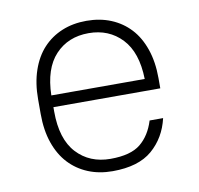

<svg xmlns="http://www.w3.org/2000/svg" viewBox="-64 -572 667 644"><g transform="rotate(-10 270.0 -250.0)"><path d="M270 6Q224 6 186.5 -9.5Q149 -25 122 -54Q95 -83 80 -126Q65 -169 65 -225V-275Q65 -330 80 -373.5Q95 -417 122 -446Q149 -475 186.5 -490.5Q224 -506 270 -506Q316 -506 353.5 -490.5Q391 -475 418 -446Q445 -417 460 -373.5Q475 -330 475 -275V-240H111V-225Q111 -131 155 -83.5Q199 -36 270 -36Q339 -36 372.5 -63.5Q406 -91 421 -140H467Q452 -75 405 -34.5Q358 6 270 6ZM270 -464Q200 -464 156.5 -417.5Q113 -371 111 -280H429Q427 -371 383 -417.5Q339 -464 270 -464Z"/></g></svg>

Font: PT Root UI Web Light
Style: Regular
Weight: 300
Designer: Vitaly Kuzmin
Foundry: ParaType Ltd.
Version: Version 1.000W